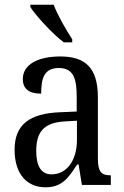

<svg xmlns="http://www.w3.org/2000/svg" viewBox="-20 -786 527 816"><path d="M251 -606H287V-619C262 -657 225 -721 208 -766H109V-756C131 -721 203 -642 251 -606ZM173 10C245 10 271 -31 308 -87H314L328 0H451V-41H448C410 -41 396 -57 396 -113V-372C396 -499 342 -546 236 -546C143 -546 77 -513 77 -450C77 -408 104 -388 155 -388C155 -452 167 -497 230 -497C295 -497 306 -447 306 -373V-312L236 -309C105 -304 42 -256 42 -150C42 -41 99 10 173 10ZM199 -45C154 -45 134 -82 134 -144C134 -223 164 -265 256 -270L307 -273V-191C307 -106 265 -45 199 -45Z"/></svg>

Font: Noto Serif Lao Condensed
Style: Regular
Weight: 400
Width: 3
Designer: Monotype Design Team
Foundry: Monotype Imaging Inc.
Version: Version 2.003